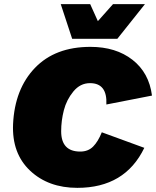

<svg xmlns="http://www.w3.org/2000/svg" viewBox="-20 -896 753 926"><path d="M328 -709 273 -876H415L452 -794L525 -876H679L546 -709ZM353 10Q213 10 125 -73Q37 -156 43 -297Q51 -467 148.5 -568.5Q246 -670 416 -670Q539 -670 619 -607.5Q699 -545 713 -435L493 -392Q498 -495 414 -495Q367 -495 334 -455Q301 -415 288 -364.5Q275 -314 275 -263Q275 -165 367 -165Q405 -165 429 -189Q453 -213 471 -258L676 -183Q583 10 353 10Z"/></svg>

Font: Elaine Sans Black
Style: Italic
Weight: 900
Italic angle: -13°
Designer: Wei Huang
Foundry: Wei Huang
Version: Version 2.001;December 24, 2019;FontCreator 12.0.0.2547 64-b